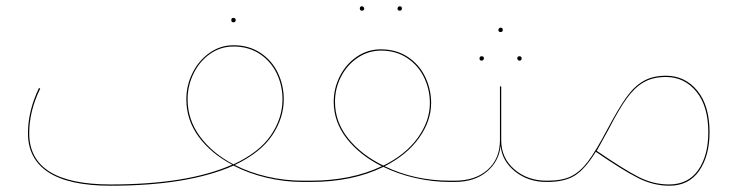

<svg xmlns="http://www.w3.org/2000/svg" viewBox="-20 -579 2357 611"><path d="M960 -2 958 0H943Q886 0 828.5 -13.5Q771 -27 723 -52Q578 12 332 12Q200 12 134.5 -30.5Q69 -73 69 -155Q69 -226 104 -299L108 -297Q73 -226 73 -155Q73 8 332 8Q578 8 719 -55Q652 -90 612.5 -143.5Q573 -197 573 -263Q573 -307 592.5 -346.5Q612 -386 646.5 -410.5Q681 -435 723 -435Q772 -435 808.5 -411Q845 -387 864 -347.5Q883 -308 883 -263Q883 -203 846 -148Q809 -93 727 -54Q774 -30 830 -17Q886 -4 943 -4H958ZM723 -56Q805 -94 842 -148.5Q879 -203 879 -263Q879 -307 860.5 -345.5Q842 -384 806.5 -407.5Q771 -431 723 -431Q682 -431 648.5 -407.5Q615 -384 596 -345Q577 -306 577 -263Q577 -198 616.5 -144.5Q656 -91 723 -56ZM716 -515Q716 -522 723 -522Q730 -522 730 -515Q730 -508 723 -508Q716 -508 716 -515Z M1429 -2 1427 0H1412Q1357 0 1302 -12.5Q1247 -25 1200 -48Q1102 0 969 0H958L956 -2L958 -4H969Q1098 -4 1195 -50Q1125 -85 1083.5 -138Q1042 -191 1042 -255Q1042 -298 1061.5 -336.5Q1081 -375 1115.5 -398.5Q1150 -422 1192 -422Q1241 -422 1277.5 -398Q1314 -374 1333 -334.5Q1352 -295 1352 -251Q1352 -194 1313.5 -140Q1275 -86 1204 -50Q1299 -4 1412 -4H1427ZM1200 -52Q1271 -87 1309.5 -140.5Q1348 -194 1348 -251Q1348 -294 1329.5 -332.5Q1311 -371 1275.5 -394.5Q1240 -418 1193 -418Q1152 -418 1118 -395Q1084 -372 1065 -334.5Q1046 -297 1046 -255Q1046 -191 1088 -138.5Q1130 -86 1200 -52ZM1125 -552Q1125 -559 1132 -559Q1135 -559 1137 -556.5Q1139 -554 1139 -552Q1139 -545 1132 -545Q1125 -545 1125 -552ZM1245 -552Q1245 -554 1247 -556.5Q1249 -559 1252 -559Q1259 -559 1259 -552Q1259 -545 1252 -545Q1245 -545 1245 -552Z M1721 -2 1719 0Q1661 0 1619.5 -33Q1578 -66 1573 -115Q1568 -65 1529 -32.5Q1490 0 1427 0L1425 -2L1427 -4Q1493 -4 1532 -39Q1571 -74 1571 -133V-304H1575V-133Q1575 -76 1617 -40Q1659 -4 1719 -4ZM1566 -484Q1566 -486 1568 -488.5Q1570 -491 1573 -491Q1580 -491 1580 -484Q1580 -477 1573 -477Q1566 -477 1566 -484ZM1506 -393Q1506 -400 1513 -400Q1520 -400 1520 -393Q1520 -391 1518 -388.5Q1516 -386 1513 -386Q1506 -386 1506 -393ZM1626 -393Q1626 -400 1633 -400Q1640 -400 1640 -393Q1640 -386 1633 -386Q1630 -386 1628 -388.5Q1626 -391 1626 -393Z M2238 -158Q2238 -83 2205 -35.5Q2172 12 2110 12Q2059 12 2010.5 -12.5Q1962 -37 1876 -96Q1842 -41 1809.5 -20.5Q1777 0 1722 0H1719L1717 -2L1719 -4H1723Q1769 -4 1797.5 -18Q1826 -32 1851 -65Q1876 -98 1913 -168Q1948 -234 1973 -269Q1998 -304 2027.5 -321Q2057 -338 2099 -338Q2160 -338 2199 -290.5Q2238 -243 2238 -158ZM2234 -158Q2234 -241 2196 -287.5Q2158 -334 2099 -334Q2058 -334 2029 -317.5Q2000 -301 1975 -266.5Q1950 -232 1916 -166L1879 -99Q1965 -40 2012 -16Q2059 8 2109 8Q2170 8 2202 -38Q2234 -84 2234 -158Z"/></svg>

Font: FiraGO Four
Style: Regular
Weight: 100
Designer: bBox Type
Foundry: bBox Type GmbH
Version: Version 1.001